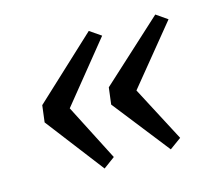

<svg xmlns="http://www.w3.org/2000/svg" viewBox="-78 -659 813 705"><g transform="rotate(-15 328.0 -306.5)"><path d="M312.5 -558 355.5 -528.5 171.5 -301.5 281.5 -87 238 -55 69 -275.5 77 -339ZM564 -553 606.5 -523.5 425 -301.5 535 -92 491 -60 322 -275.5 330 -339Z"/></g></svg>

Font: Merriweather 24pt SemiCondensed
Style: Italic
Weight: 400
Width: 4
Italic angle: -7.8°
Designer: Eben Sorkin
Foundry: Eben Sorkin
Version: Version 2.101